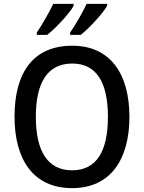

<svg xmlns="http://www.w3.org/2000/svg" viewBox="-20 -961 743 991"><path d="M533 -931V-941H427C409 -901 371 -835 342 -793V-781H397C441 -816 512 -893 533 -931ZM360 -931V-941H255C236 -901 199 -836 170 -793V-781H224C271 -819 339 -892 360 -931ZM648 -358C648 -576 552 -725 353 -725C152 -725 55 -587 55 -359C55 -142 148 10 352 10C552 10 648 -140 648 -358ZM165 -358C165 -533 224 -633 353 -633C479 -633 537 -534 537 -358C537 -181 479 -82 352 -82C225 -82 165 -182 165 -358Z"/></svg>

Font: Noto Sans Lao SemiCondensed Medium
Style: Regular
Weight: 500
Width: 4
Designer: Monotype Design Team
Foundry: Monotype Imaging Inc.
Version: Version 2.003